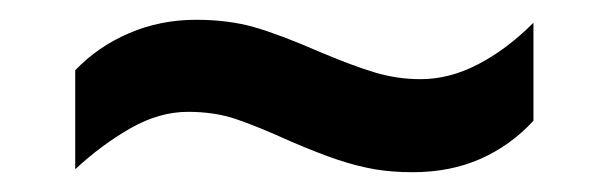

<svg xmlns="http://www.w3.org/2000/svg" viewBox="-20 -419 613 194"><path d="M56 -348Q79 -372 110.5 -385.5Q142 -399 178 -399Q211 -399 237 -391.5Q263 -384 302 -367Q335 -353 358 -346Q381 -339 405 -339Q434 -339 463 -354Q492 -369 519 -396V-297Q496 -272 465.5 -258.5Q435 -245 397 -245Q376 -245 358.5 -248Q341 -251 321.5 -257.5Q302 -264 274 -276Q241 -291 219 -298.5Q197 -306 170 -306Q141 -306 112 -289.5Q83 -273 56 -248V-348Z"/></svg>

Font: Noto Sans Oriya SemiBold
Style: Regular
Weight: 600
Version: Version 2.003